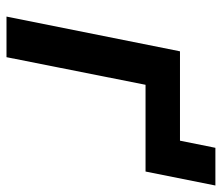

<svg xmlns="http://www.w3.org/2000/svg" viewBox="-66 -617 683 591"><g transform="rotate(90 275.5 -321.5)"><path d="M138 -534H413L435 -643H551L508 -428H241L156 0H31Z"/></g></svg>

Font: Montserrat Alternates SemiBold
Style: Italic
Weight: 600
Italic angle: -11.3°
Designer: Julieta Ulanovsky
Foundry: Julieta Ulanovsky
Version: Version 7.200